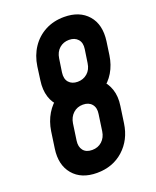

<svg xmlns="http://www.w3.org/2000/svg" viewBox="-145 -850 772 951"><g transform="rotate(-20 241.0 -375.0)"><path d="M200.5 16Q118 16 75 -35Q32 -86 44 -169L56.5 -256Q64 -305 87.2 -343.8Q110.5 -382.5 145.5 -406L139 -362.5Q109.5 -386.5 97.5 -424.8Q85.5 -463 92.5 -511L102 -581Q110 -636 138 -677.8Q166 -719.5 210 -742.8Q254 -766 309.5 -766Q391 -766 434.5 -716Q478 -666 466.5 -581L456.5 -511Q449.5 -462.5 426.5 -424Q403.5 -385.5 367.5 -362.5L374.5 -406Q402.5 -382 415.8 -343.5Q429 -305 421.5 -256L409 -169Q397 -86 340.5 -35Q284 16 200.5 16ZM216.5 -99Q247.5 -99 268.5 -118.2Q289.5 -137.5 294 -169L306.5 -256Q311.5 -287.5 295.5 -306.8Q279.5 -326 249 -326Q218.5 -326 197.5 -306.8Q176.5 -287.5 171.5 -256L159 -169Q154.5 -137.5 169.8 -118.2Q185 -99 216.5 -99ZM264.5 -441Q294 -441 315.5 -459.5Q337 -478 341.5 -511L352 -581Q357 -613.5 340.5 -632.2Q324 -651 294 -651Q264.5 -651 243.2 -632.8Q222 -614.5 217 -581L206.5 -511Q202 -478 218.2 -459.5Q234.5 -441 264.5 -441Z"/></g></svg>

Font: Mohave Light SemiBold
Style: Italic
Weight: 600
Italic angle: -8°
Version: Version 2.003